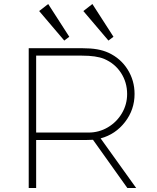

<svg xmlns="http://www.w3.org/2000/svg" viewBox="-20 -936 780 956"><path d="M220 -916 175 -881 300 -734 325 -753ZM440 -916 395 -881 520 -734 545 -753ZM658 0H614L443 -240L411 -239H160V0H123V-696H388Q432 -696 463.5 -690.5Q495 -685 521 -673Q581 -645 615.5 -590Q650 -535 650 -468Q650 -390 602.5 -328.5Q555 -267 481 -247ZM613 -468Q613 -526 582.5 -573Q552 -620 498 -643Q459 -659 388 -659H160V-276H421Q473 -276 517 -302Q561 -328 587 -372Q613 -416 613 -468Z"/></svg>

Font: Major Mono Display
Style: Regular
Weight: 400
Designer: Emre Parlak
Foundry: Emre Parlak
Version: Version 2.000; ttfautohint (v1.8) -l 8 -r 50 -G 200 -x 14 -D